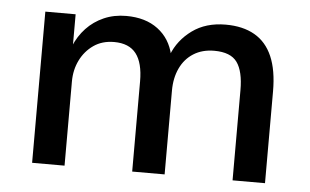

<svg xmlns="http://www.w3.org/2000/svg" viewBox="-42 -564 1009 625"><g transform="rotate(5 462.5 -251.5)"><path d="M83 0V-494H182V-389H179Q193 -423 217 -448.5Q241 -474 274 -488.5Q307 -503 347 -503Q410 -503 450.5 -472.5Q491 -442 503 -389H499Q518 -438 562.5 -470.5Q607 -503 672 -503Q728 -503 766.5 -481Q805 -459 824.5 -414Q844 -369 844 -300V0H738V-295Q738 -356 717 -385.5Q696 -415 642 -415Q603 -415 574.5 -397Q546 -379 531 -347Q516 -315 516 -274V0H410V-295Q410 -355 387 -385Q364 -415 315 -415Q276 -415 248 -395.5Q220 -376 204.5 -344.5Q189 -313 189 -275V0Z"/></g></svg>

Font: Nunito Sans 9pt SemiBold
Style: Regular
Weight: 600
Version: Version 3.101;gftools[0.9.27]